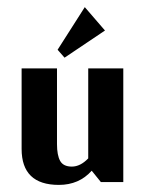

<svg xmlns="http://www.w3.org/2000/svg" viewBox="-20 -513 415 541"><path d="M161.9 -350.5 275.8 -427 218.9 -492.9 142.3 -372.8ZM327.4 -320.3H228.6V-66.7Q206.4 -43.6 182.4 -43.6Q158.4 -43.6 149.5 -59.6Q140.6 -75.6 140.6 -106.8V-320.3H40.9V-93.4Q40.9 8 145.9 8Q202.8 8 238.4 -32L264.2 0H327.4Z"/></svg>

Font: Gidugu
Style: Regular
Weight: 400
Designer: Purushoth Kumar Guthula
Foundry: Silicon Andhra, USA.
Version: Version 1.0.5; ttfautohint (v1.2.25-373a) -l 7 -r 28 -G 50 -